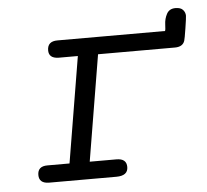

<svg xmlns="http://www.w3.org/2000/svg" viewBox="-42 -543 632 587"><g transform="rotate(-5 273.5 -249.0)"><path d="M55 -26Q55 -53 85 -53H153L207 -378H147Q118 -379 118 -403Q118 -431 149 -431H479Q481 -433 481.5 -450.5Q482 -468 490 -483Q498 -498 517 -498Q533 -498 540 -490Q547 -482 547 -472Q547 -466 542 -434Q537 -402 535 -396Q529 -378 505 -378H269L215 -53H297Q328 -53 328 -27Q328 0 292 0H84Q55 -1 55 -26Z"/></g></svg>

Font: CMU Typewriter Text
Style: LightOblique
Weight: 200
Italic angle: -9.46001°
Version: Version 0.7.0